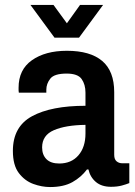

<svg xmlns="http://www.w3.org/2000/svg" viewBox="-20 -743 546 775"><path d="M103 -723H196L250 -649L303 -723H396L299 -591H200ZM182 12Q149 12 114.5 -0.5Q80 -13 56 -44.5Q32 -76 32 -134Q32 -232 109.5 -274Q187 -316 325 -316V-369Q325 -402 309.5 -424Q294 -446 249 -446Q199 -446 183 -425.5Q167 -405 167 -381V-369H56Q55 -373 55 -378Q55 -383 55 -389Q55 -462 109 -500Q163 -538 250 -538Q344 -538 392.5 -497Q441 -456 441 -371V-118Q441 -100 450.5 -92Q460 -84 473 -84H502V-4Q490 1 471.5 6Q453 11 428 11Q390 11 367 -8.5Q344 -28 337 -59H331Q308 -28 272.5 -8Q237 12 182 12ZM219 -83Q268 -83 296.5 -116Q325 -149 325 -204V-239Q245 -238 197.5 -217.5Q150 -197 150 -148Q150 -118 167.5 -100.5Q185 -83 219 -83Z"/></svg>

Font: Archivo SemiCondensed SemiBold
Style: Regular
Weight: 600
Width: 4
Designer: Hector Gatti
Foundry: Omnibus-Type
Version: Version 2.001; ttfautohint (v1.8.3)